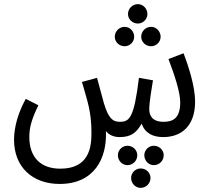

<svg xmlns="http://www.w3.org/2000/svg" viewBox="-20 -659 1020 930"><path d="M648 -545C673 -545 694 -566 694 -591C694 -617 673 -639 648 -639C621 -639 600 -617 600 -591C600 -566 621 -545 648 -545ZM584 -435C609 -435 630 -456 630 -481C630 -507 609 -529 584 -529C557 -529 536 -507 536 -481C536 -456 557 -435 584 -435ZM712 -435C737 -435 758 -456 758 -481C758 -507 737 -529 712 -529C685 -529 664 -507 664 -481C664 -456 685 -435 712 -435ZM269 232C436 232 499 109 493 -24C507 -7 528 5 560 5C612 5 640 -14 666 -60C683 -13 721 5 771 5C853 5 925 -43 925 -167C925 -239 894 -336 869 -401L796 -373C825 -297 853 -213 853 -163C853 -82 813 -69 772 -69C716 -69 703 -101 703 -130C703 -164 715 -234 721 -270L653 -282C629 -86 607 -69 560 -69C525 -69 505 -87 483 -160C477 -181 471 -206 450 -282L377 -262C405 -164 423 -117 423 -14C423 55 411 158 272 158C177 158 122 103 122 4C122 -43 135 -86 166 -149L105 -180C51 -84 48 -6 48 18C48 150 137 232 269 232ZM725 47C700 47 679 68 679 93C679 119 700 141 725 141C752 141 773 119 773 93C773 68 752 47 725 47ZM597 47C572 47 551 68 551 93C551 119 572 141 597 141C624 141 645 119 645 93C645 68 624 47 597 47ZM661 157C636 157 615 178 615 203C615 229 636 251 661 251C688 251 709 229 709 203C709 178 688 157 661 157Z"/></svg>

Font: Noto Sans Arabic UI XCn
Style: Regular
Weight: 400
Width: 2
Designer: Monotype Design Team, Nadine Chahine and Nizar Qandah
Foundry: Monotype Imaging Inc.
Version: Version 2.010